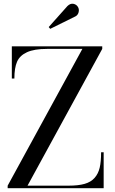

<svg xmlns="http://www.w3.org/2000/svg" viewBox="-20 -995 607 1015"><path d="M379 -908.5 245.5 -842.5 237.5 -852 336.5 -963Q352 -978 368.2 -974.8Q384.5 -971.5 392.5 -957.5Q399.5 -945 395.5 -930Q391.5 -915 379 -908.5ZM42.5 -750H520.5V-736.5L125.5 -13.5H342.5Q394 -13.5 427.2 -23Q460.5 -32.5 480 -54.5Q499.5 -76.5 507 -108.5Q514.5 -140.5 514.5 -190H528V0H20.5V-13.5L415.5 -736.5H228.5Q161 -736.5 122.8 -719Q84.5 -701.5 70.2 -668.8Q56 -636 56 -580H42.5Z"/></svg>

Font: Bodoni* 16pt
Style: Regular
Weight: 400
Version: Version 2.3